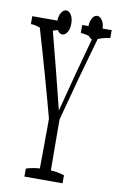

<svg xmlns="http://www.w3.org/2000/svg" viewBox="-103 -914 601 956"><g transform="rotate(10 197.5 -435.5)"><path d="M392.1 -803.2Q392.1 -788.1 392.1 -763.2Q361.3 -760.3 331.1 -747.6Q271 -539.1 213.9 -320.8Q213.9 -297.4 213.9 -264.6Q213.9 -216.3 214.4 -179.9Q214.8 -143.6 215.3 -63Q249 -61.5 283.7 -50.3Q283.7 -35.2 283.7 -9.8H90.8Q90.8 -34.7 90.8 -50.3Q126 -61.5 159.7 -63Q160.6 -132.8 161.1 -264.6Q161.1 -294.9 161.1 -314.9Q101.1 -539.1 37.6 -753.4Q14.2 -763.2 -8.8 -763.2Q-8.8 -763.2 -9.3 -763.2Q-9.3 -788.1 -9.3 -803.2H169.4Q169.4 -788.1 169.4 -763.2Q136.7 -761.2 104 -750Q153.8 -561.5 202.6 -363.3Q252.9 -560.5 305.2 -748.5Q273.4 -760.7 243.2 -763.2Q243.2 -788.1 243.2 -803.2ZM310.1 -860.8Q323.2 -860.8 334.7 -844.2Q346.2 -827.6 346.2 -799.8Q346.2 -772 334.7 -755.6Q323.2 -739.3 309.6 -739.3Q295.9 -739.3 285.4 -755.9Q274.9 -772.5 274.9 -800Q274.9 -827.6 285.2 -844.2Q295.4 -860.8 310.1 -860.8ZM177.7 -844.2Q188.5 -827.6 188.5 -799.8Q188.5 -772 177.7 -755.6Q167 -739.3 153.3 -739.3Q139.6 -739.3 128.7 -755.9Q117.7 -772.5 117.7 -800Q117.7 -827.6 128.4 -844.2Q139.2 -860.8 153.1 -860.8Q167 -860.8 177.7 -844.2Z"/></g></svg>

Font: Scarab Serif
Style: Condensed-Light
Weight: 300
Designer: John Roberts
Foundry: Scarab
Version: 1.0